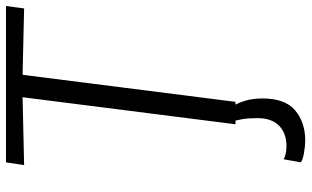

<svg xmlns="http://www.w3.org/2000/svg" viewBox="-214 -572 1014 625"><g transform="rotate(-90 292.5 -260.0)"><path d="M148 227Q128 227 106.2 223Q84.5 219 76 213L86 157Q94.5 161.5 105.5 163.8Q116.5 166 129 166Q170.5 166 195.2 142Q220 118 220 71Q220 43 216.5 22Q214 9.5 212 0H200L288 -693L67 -688L76 -747H585L577 -688L361 -693L273 0H264Q271.5 14 276.5 31.5Q284 56.5 284 88Q284 162 245 194.5Q206 227 148 227Z"/></g></svg>

Font: Koeln Type Sans Light
Style: Italic
Weight: 300
Italic angle: -7.5°
Designer: Eben Sorkin
Foundry: Eben Sorkin
Version: Version 2.001